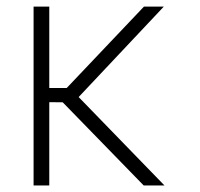

<svg xmlns="http://www.w3.org/2000/svg" viewBox="-20 -566 609 586"><path d="M130.4 -545.9V0H82.5V-545.9ZM480 -545.9 204.6 -253.4 109.4 -254.4 104 -297.4H183.6L419.4 -545.9ZM418.5 0 166.5 -258.8 205.1 -285.2 481.9 0Z"/></svg>

Font: Inter Tight ExtraLight
Style: Regular
Weight: 250
Designer: Rasmus Andersson
Foundry: rsms
Version: Version 3.004